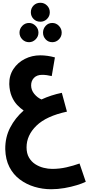

<svg xmlns="http://www.w3.org/2000/svg" viewBox="-20 -976 640 1388"><path d="M349 392Q288 392 229.5 374.5Q171 357 123.5 321.5Q76 286 48 231.5Q20 177 18 103Q17 17 53.5 -53.5Q90 -124 151 -177Q127 -193 103.5 -218Q80 -243 64.5 -280Q49 -317 47 -368Q46 -430 77 -477Q108 -524 159.5 -550Q211 -576 271 -576Q322 -576 377 -561L354 -426Q317 -435 285 -435Q247 -435 226 -413.5Q205 -392 205 -359Q205 -325 227.5 -297.5Q250 -270 280 -257Q349 -289 427 -305L464 -169Q315 -137 243.5 -67.5Q172 2 172 89Q172 133 189.5 163Q207 193 235 211Q263 229 295.5 237Q328 245 357 245Q410 245 460.5 233.5Q511 222 555 206L600 338Q576 350 535.5 362.5Q495 375 446.5 383.5Q398 392 349 392ZM272 -819Q242 -819 222.5 -839Q203 -859 203 -887Q203 -916 222.5 -936Q242 -956 272 -956Q300 -956 320 -936Q340 -916 340 -887Q340 -859 320 -839Q300 -819 272 -819ZM190 -671Q161 -671 141 -691.5Q121 -712 121 -740Q121 -768 141 -789Q161 -810 190 -810Q217 -810 237.5 -789Q258 -768 258 -740Q258 -712 237.5 -691.5Q217 -671 190 -671ZM358 -671Q329 -671 310 -691.5Q291 -712 291 -740Q291 -768 310 -789Q329 -810 358 -810Q386 -810 406 -789Q426 -768 426 -740Q426 -712 406 -691.5Q386 -671 358 -671Z"/></svg>

Font: Noto Sans Arabic Cond ExtBd
Style: Regular
Weight: 800
Width: 3
Designer: Monotype Design Team, Nadine Chahine, Nizar Qandah and Khaled Hosny
Foundry: Monotype Imaging Inc.
Version: Version 2.012; ttfautohint (v1.8.4.7-5d5b)